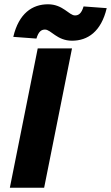

<svg xmlns="http://www.w3.org/2000/svg" viewBox="-20 -876 518 896"><path d="M26 0H186L316 -650H156ZM316 -686C389 -686 452 -728 478 -838L370 -846C360 -812 346 -804 330 -804C302 -804 274 -856 204 -856C131 -856 68 -814 42 -704L150 -696C160 -730 174 -738 190 -738C218 -738 246 -686 316 -686Z"/></svg>

Font: Source Sans Pro Black
Style: Italic
Weight: 900
Italic angle: -11°
Designer: Paul D. Hunt
Foundry: Adobe Systems Incorporated
Version: Version 3.006;hotconv 1.0.111;makeotfexe 2.5.65597